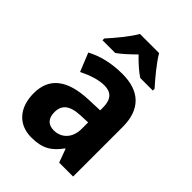

<svg xmlns="http://www.w3.org/2000/svg" viewBox="-222 -875 993 993"><g transform="rotate(45 274.5 -378.0)"><path d="M348 -766H208C184 -723 129 -657 94 -619V-606H187C216 -626 244 -653 278 -686C310 -653 340 -626 370 -606H462V-619C426 -659 374 -721 348 -766ZM291 -556C211 -556 142 -539 87 -509L128 -408C177 -432 224 -448 266 -448C315 -448 342 -423 342 -360V-341L259 -338C112 -332 36 -275 36 -161C36 -55 95 10 189 10C270 10 311 -16 353 -74H356L383 0H485V-363C485 -491 416 -556 291 -556ZM292 -251 342 -253V-206C342 -138 300 -98 245 -98C206 -98 181 -120 181 -167C181 -219 211 -248 292 -251Z"/></g></svg>

Font: Noto Sans Devanagari SemiCondensed
Style: Bold
Weight: 700
Width: 4
Designer: Jelle Bosma - Monotype Design Team
Foundry: Monotype Imaging Inc.
Version: Version 2.004